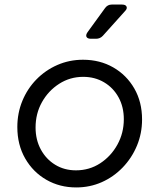

<svg xmlns="http://www.w3.org/2000/svg" viewBox="-20 -810 698 842"><path d="M314 12Q242 12 183.5 -21.5Q125 -55 90.5 -115Q56 -175 56 -253Q56 -314 78 -367.5Q100 -421 139.5 -461.5Q179 -502 231.5 -525Q284 -548 344 -548Q418 -548 476.5 -514.5Q535 -481 569 -422Q603 -363 603 -286Q603 -225 580.5 -171Q558 -117 518 -75.5Q478 -34 426 -11Q374 12 314 12ZM313 -63Q372 -63 419.5 -94Q467 -125 495 -176Q523 -227 523 -287Q523 -341 500 -383Q477 -425 436.5 -449Q396 -473 345 -473Q287 -473 239.5 -442.5Q192 -412 164 -362Q136 -312 136 -251Q136 -197 159 -154.5Q182 -112 222 -87.5Q262 -63 313 -63ZM379 -640Q364 -640 359.5 -648Q355 -656 364 -669L441 -775Q452 -790 470 -790H515Q531 -790 535 -781Q539 -772 528 -761L431 -653Q419 -640 401 -640Z"/></svg>

Font: Pitagon Sans Text
Style: Italic
Weight: 400
Italic angle: -8°
Designer: Travis Tran
Foundry: Pitagon
Version: Version 1.001; ttfautohint (v1.8.4.7-5d5b);gftools[0.9.26]